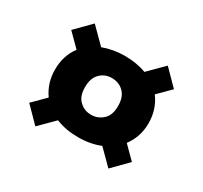

<svg xmlns="http://www.w3.org/2000/svg" viewBox="-103 -749 783 740"><g transform="rotate(30 288.5 -379.0)"><path d="M498 -378C498 -378 498 -378 498 -378C498 -420 486 -456 463 -487C463 -487 517 -541 517 -541C517 -541 451 -608 451 -608C451 -608 385 -542 385 -542C385 -542 385 -542 385 -542C355 -553 323 -558 290 -558C290 -558 290 -558 290 -558C255 -558 223 -552 193 -541C193 -541 126 -608 126 -608C126 -608 60 -541 60 -541C60 -541 116 -485 116 -485C116 -485 116 -485 116 -485C93 -455 82 -419 82 -378C82 -378 82 -378 82 -378C82 -338 93 -303 115 -272C115 -272 60 -217 60 -217C60 -217 126 -150 126 -150C126 -150 190 -214 190 -214C190 -214 190 -214 190 -214C219 -202 252 -196 289 -196C289 -196 289 -196 289 -196C326 -196 358 -202 387 -214C387 -214 451 -150 451 -150C451 -150 517 -217 517 -217C517 -217 463 -271 463 -271C463 -271 463 -271 463 -271C486 -302 498 -337 498 -378ZM289 -296C289 -296 289 -296 289 -296C268 -296 251 -303 237 -317C223 -330 216 -350 216 -377C216 -377 216 -377 216 -377C216 -404 223 -424 237 -438C251 -452 268 -459 289 -459C289 -459 289 -459 289 -459C310 -459 328 -452 342 -438C356 -424 363 -404 363 -377C363 -377 363 -377 363 -377C363 -350 356 -330 342 -317C327 -303 310 -296 289 -296Z"/></g></svg>

Font: Girnar Poppins
Style: Bold
Weight: 500
Designer: Ninad Kale (Devanagari), Jonny Pinhorn (Latin)
Foundry: Indian Type Foundry
Version: ""